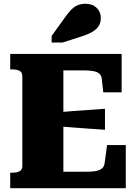

<svg xmlns="http://www.w3.org/2000/svg" viewBox="-20 -995 728 1015"><path d="M645 -228V0H34V-82H44Q67 -82 82.5 -89Q98 -96 98 -118V-592Q98 -614 82.5 -621Q67 -628 44 -628H34V-710H623V-507H526L518 -579Q516 -597 504 -606.5Q492 -616 471 -619.5Q450 -623 420 -623H315V-87H420Q449 -87 469.5 -88.5Q490 -90 503.5 -95.5Q517 -101 524 -109.5Q531 -118 533 -131L546 -228ZM293 -402Q333 -406 373.5 -408.5Q414 -411 454.5 -414Q495 -417 535 -420V-309Q495 -312 454.5 -314.5Q414 -317 374 -320.5Q334 -324 293 -326ZM320 -898 253 -805V-770H310L410 -802Q445 -813 468 -826.5Q491 -840 502 -858Q513 -876 513 -900Q513 -932 491 -953.5Q469 -975 432 -975Q406 -975 386.5 -965.5Q367 -956 351.5 -938.5Q336 -921 320 -898Z"/></svg>

Font: Roboto Serif ExtraBold
Style: Regular
Weight: 800
Designer: Greg Gazdowicz
Foundry: Commercial Type
Version: Version 1.008